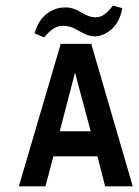

<svg xmlns="http://www.w3.org/2000/svg" viewBox="-20 -656 491 676"><path d="M410.6 -627.4Q399.4 -562.5 349.6 -537.1Q316.9 -520.5 283.7 -534.2Q270.5 -540 248 -552.7Q225.6 -565.4 203.4 -565.2Q181.2 -564.9 165.8 -553.7Q150.4 -542.5 135.3 -524.4L101.6 -538.6Q119.1 -602.1 171.9 -623Q189 -629.9 213.1 -629.9Q237.3 -629.9 266.1 -612.3Q295.4 -594.7 314.9 -595Q334.5 -595.2 347.7 -605.5Q361.3 -615.2 377.4 -636.2ZM447.3 0H350.1L323.2 -105.5H168L140.1 0H46.4L193.8 -501.5H301.3ZM299.3 -193.8 244.1 -400.4 190.4 -193.8Z"/></svg>

Font: Keraleeyam
Style: Regular
Weight: 400
Designer: Hussain K. H.
Foundry: Swathanthra Malayalam Computing(SMC) http://smc.org.in
Version: Version 3.0.0+20221109